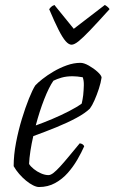

<svg xmlns="http://www.w3.org/2000/svg" viewBox="-20 -753 461 773"><path d="M137 0Q127 0 113 -7Q99 -14 84.5 -26Q70 -38 57 -53Q44 -68 35 -84Q35 -129 44.5 -178.5Q54 -228 68 -274Q82 -320 96.5 -356Q111 -392 122 -409Q131 -419 150.5 -434.5Q170 -450 195.5 -465Q221 -480 249 -490Q277 -500 304 -500Q318 -500 337.5 -489Q357 -478 372.5 -464Q388 -450 389 -441Q386 -420 378 -395.5Q370 -371 360.5 -349.5Q351 -328 342 -316Q324 -298 288 -278.5Q252 -259 206.5 -240.5Q161 -222 114 -205Q107 -175 102.5 -145.5Q98 -116 97 -93Q103 -83 116 -72.5Q129 -62 145 -55Q161 -48 175 -48Q184 -48 195.5 -57Q207 -66 222.5 -83Q238 -100 257.5 -123.5Q277 -147 301 -176Q308 -175 312.5 -172Q317 -169 319 -164Q308 -139 291.5 -110.5Q275 -82 253 -57Q231 -32 202 -16Q173 0 137 0ZM124 -248Q155 -259 190.5 -274Q226 -289 258 -305.5Q290 -322 309 -336Q311 -343 312.5 -353.5Q314 -364 315 -370Q317 -390 317.5 -409.5Q318 -429 313 -442Q302 -444 291 -445Q280 -446 272 -446Q247 -446 228 -440.5Q209 -435 195 -428Q177 -402 158 -353.5Q139 -305 124 -248ZM268 -573Q257 -573 244.5 -587Q232 -601 216 -632.5Q200 -664 178 -716Q181 -720 185 -724.5Q189 -729 199 -733L277 -637L402 -733Q409 -729 414.5 -724Q420 -719 421 -716Q374 -664 344 -632.5Q314 -601 296.5 -587Q279 -573 268 -573Z"/></svg>

Font: Texturina 12pt Thin
Style: Italic
Weight: 250
Italic angle: -11°
Designer: Guillermo Torres Carreño
Foundry: Omnibus-Type
Version: Version 1.002